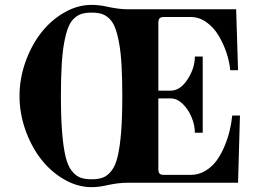

<svg xmlns="http://www.w3.org/2000/svg" viewBox="-20 -750 1070 788"><path d="M356 -730Q389.6 -730 425.8 -721.2Q471.2 -711.9 503.9 -711.9H949.2L957 -461.9H924.8Q921.9 -496.6 909.4 -533.7Q897 -570.8 877.2 -604Q857.4 -637.2 827.4 -658.7Q797.4 -680.2 763.2 -680.2H653.8Q640.1 -680.2 635 -674.8Q629.9 -669.4 629.9 -655.8V-377.9H680.2Q719.7 -377.9 749.8 -424.3Q779.8 -470.7 779.8 -518.1H812V-205.1H779.8Q779.8 -235.4 766.8 -267.6Q753.9 -299.8 730.5 -323Q707 -346.2 680.2 -346.2H629.9V-56.2Q629.9 -42.5 635 -37.4Q640.1 -32.2 653.8 -32.2H762.2Q795.4 -32.2 823.2 -49.1Q851.1 -65.9 869.6 -91.8Q888.2 -117.7 902.1 -151.4Q916 -185.1 923.1 -215.8Q930.2 -246.6 933.1 -275.9H964.8L957 0H503.9Q468.8 0 425.8 8.8Q387.7 18.1 356 18.1Q297.9 18.1 243.2 -13.7Q188.5 -45.4 148.4 -96.9Q108.4 -148.4 84.2 -216.8Q60.1 -285.2 60.1 -356Q60.1 -426.8 84.2 -495.1Q108.4 -563.5 148.4 -615Q188.5 -666.5 243.2 -698.2Q297.9 -730 356 -730ZM230 -356Q230 -268.1 234.9 -207.5Q239.7 -147 248.8 -108.6Q257.8 -70.3 273.9 -49.6Q290 -28.8 308.8 -21.5Q327.6 -14.2 356 -14.2Q384.3 -14.2 403.1 -21.5Q421.9 -28.8 438 -49.6Q454.1 -70.3 463.1 -108.6Q472.2 -147 477.1 -207.5Q481.9 -268.1 481.9 -356Q481.9 -429.2 478.8 -483.2Q475.6 -537.1 468.5 -575.2Q461.4 -613.3 451.9 -637.2Q442.4 -661.1 427.5 -674.8Q412.6 -688.5 396 -693.4Q379.4 -698.2 356 -698.2Q332.5 -698.2 315.9 -693.4Q299.3 -688.5 284.4 -674.8Q269.5 -661.1 260 -637.2Q250.5 -613.3 243.4 -575.2Q236.3 -537.1 233.2 -483.2Q230 -429.2 230 -356Z"/></svg>

Font: Flanker Steampunk
Style: Bold
Weight: 700
Designer: Alexey Kryukov, Leonardo Di Lena
Foundry: Alexey Kryukov, Leonardo Di Lena
Version: 1.210